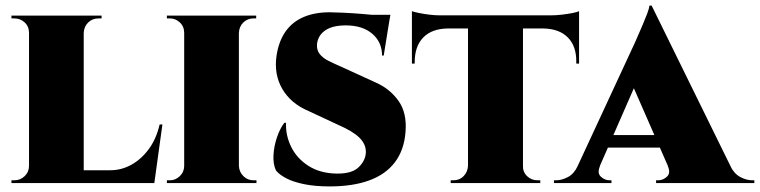

<svg xmlns="http://www.w3.org/2000/svg" viewBox="-20 -656 2723 688"><path d="M280 -600V0H84V-600ZM490 -46 531 0H278V-46ZM562 -210 533 0H347L376 -46Q415 -46 450.5 -65.5Q486 -85 513 -121.5Q540 -158 552 -210ZM87 -62 86 0H21V-10Q21 -10 26 -10Q31 -10 32 -10Q53 -10 68.5 -25Q84 -40 84 -62ZM278 -538V-600H344V-590Q343 -590 338 -590Q333 -590 333 -590Q311 -590 296 -575.5Q281 -561 280 -538ZM87 -538H84Q84 -561 68.5 -575.5Q53 -590 32 -590Q31 -590 26 -590Q21 -590 21 -590V-600H87Z M836 -600V0H640V-600ZM643 -62V0H578V-10Q578 -10 583 -10Q588 -10 589 -10Q609 -10 624.5 -25Q640 -40 640 -62ZM834 -62H836Q837 -40 852 -25Q867 -10 888 -10Q888 -10 893 -10Q898 -10 899 -10V0H834ZM834 -538V-600H898V-590Q898 -590 893.5 -590Q889 -590 888 -590Q867 -590 852 -575.5Q837 -561 836 -538ZM643 -538H640Q640 -561 624.5 -575.5Q609 -590 589 -590Q588 -590 583 -590Q578 -590 578 -590V-600H643Z M1161 -612Q1176 -612 1209 -610.5Q1242 -609 1278.5 -606Q1315 -603 1343 -599.5Q1371 -596 1377 -593L1355 -457H1349Q1349 -505 1314 -535Q1279 -565 1219 -565Q1172 -565 1146 -547.5Q1120 -530 1116 -499Q1114 -477 1125.5 -462.5Q1137 -448 1157 -438Q1177 -428 1198 -419L1327 -360Q1377 -338 1408 -294.5Q1439 -251 1433 -182Q1428 -118 1395 -74.5Q1362 -31 1303 -9.5Q1244 12 1161 12Q1109 12 1070 4Q1031 -4 1006 -17Q981 -30 969 -45Q958 -68 960 -101Q962 -134 973 -165.5Q984 -197 999 -216H1005Q1003 -171 1023.5 -129.5Q1044 -88 1085.5 -61.5Q1127 -35 1186 -34Q1242 -33 1266.5 -58Q1291 -83 1291 -112Q1291 -140 1267.5 -163Q1244 -186 1191 -209L1086 -258Q1022 -285 991.5 -337.5Q961 -390 971 -457Q979 -509 1003.5 -543.5Q1028 -578 1068 -595Q1108 -612 1161 -612ZM1379 -603 1376 -586H1246V-603Z M1854 -597V0H1657V-597ZM2055 -601V-554H1456V-601ZM2055 -558V-428H2045V-433Q2046 -490 2015 -521.5Q1984 -553 1927 -554V-558ZM2055 -616V-591L1954 -601Q1972 -601 1993.5 -603.5Q2015 -606 2032.5 -609.5Q2050 -613 2055 -616ZM1659 -62V0H1595V-10Q1595 -10 1600 -10Q1605 -10 1605 -10Q1627 -10 1641.5 -25Q1656 -40 1657 -62ZM1850 -62H1854Q1853 -40 1868.5 -25Q1884 -10 1906 -10Q1906 -10 1911 -10Q1916 -10 1916 -10V0H1850ZM1584 -558V-554Q1527 -553 1496.5 -521.5Q1466 -490 1466 -433V-428H1456V-558ZM1456 -616Q1464 -613 1481 -609.5Q1498 -606 1518.5 -603.5Q1539 -601 1557 -601L1456 -591Z M2315 -636 2625 -5H2398L2229 -391ZM2130 -61Q2119 -36 2133 -23Q2147 -10 2164 -10H2171V0H1965V-10Q1965 -10 1969 -10Q1973 -10 1973 -10Q1993 -10 2015 -21.5Q2037 -33 2050 -61ZM2315 -636 2314 -483 2104 -3H2023L2255 -503Q2259 -513 2267 -530.5Q2275 -548 2283.5 -568.5Q2292 -589 2299 -607Q2306 -625 2307 -636ZM2382 -172V-127H2133V-172ZM2373 -61H2597Q2611 -33 2633 -21.5Q2655 -10 2675 -10Q2675 -10 2679 -10Q2683 -10 2683 -10V0H2331V-10H2339Q2356 -10 2370 -23Q2384 -36 2373 -61Z"/></svg>

Font: Cinzel Black
Style: Regular
Weight: 900
Designer: Natanael Gama
Version: Version 2.000